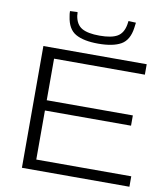

<svg xmlns="http://www.w3.org/2000/svg" viewBox="-98 -1005 953 1087"><g transform="rotate(10 379.0 -461.5)"><path d="M102 0V-700H696V-640H174V-401H669V-342H174V-60H720V0ZM405 -767Q321 -767 275 -793Q229 -819 219 -891Q216 -905 216 -921L259 -923Q260 -918 260.5 -912.5Q261 -907 261 -902Q269 -852 303 -832.5Q337 -813 405 -813Q473 -813 506.5 -832.5Q540 -852 549 -902Q551 -914 552 -923L595 -921Q594 -907 591 -890Q581 -819 535.5 -793Q490 -767 405 -767Z"/></g></svg>

Font: Georama Extended Light
Style: Regular
Weight: 300
Width: 7
Designer: Jean-Baptiste Levee
Foundry: Production Type
Version: Version 1.000